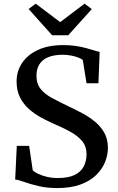

<svg xmlns="http://www.w3.org/2000/svg" viewBox="-20 -992 630 1024"><path d="M286 11Q229 11 184.2 0.2Q139.5 -10.5 108.5 -21.8Q77.5 -33 61 -34.5L69.5 -214H135.5L154.5 -84Q164.5 -74 184.2 -64.5Q204 -55 230.8 -48.8Q257.5 -42.5 288.5 -42.5Q343 -42.5 376.5 -58.2Q410 -74 425.8 -102.8Q441.5 -131.5 441.5 -170Q441.5 -211 418.5 -239Q395.5 -267 355.8 -289Q316 -311 265.5 -332.5Q235 -346 200.8 -364.2Q166.5 -382.5 136.2 -408.8Q106 -435 87.2 -471.5Q68.5 -508 68.5 -558Q68.5 -612.5 98 -656.5Q127.5 -700.5 183 -726Q238.5 -751.5 317 -751.5Q354 -751.5 385 -746.8Q416 -742 440.5 -735.2Q465 -728.5 483 -722.8Q501 -717 511.5 -715.5L505 -548H441.5L421.5 -672Q415.5 -677.5 400 -684Q384.5 -690.5 362.2 -695.2Q340 -700 313 -700Q266.5 -699.5 235.8 -686.5Q205 -673.5 189.8 -648.5Q174.5 -623.5 174.5 -588.5Q174.5 -545 197.2 -517Q220 -489 259.8 -468Q299.5 -447 350 -422.5Q384.5 -406.5 420.5 -387.2Q456.5 -368 487.2 -342.5Q518 -317 536.8 -283Q555.5 -249 555.5 -203.5Q555.5 -165 540 -127Q524.5 -89 492.2 -57.8Q460 -26.5 408.8 -7.8Q357.5 11 286 11ZM258 -804 132.5 -944 170.5 -972.5 301 -874 431 -972.5 469.5 -943.5 344 -804Z"/></svg>

Font: Merriweather 28pt Medium
Style: Regular
Weight: 500
Version: Version 2.100